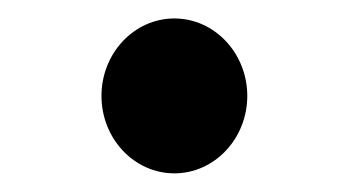

<svg xmlns="http://www.w3.org/2000/svg" viewBox="-20 -182 373 207"><path d="M89.4 -78.6C89.4 -32.7 124.5 4.9 168 4.9C211.4 4.9 246.6 -32.7 246.6 -78.6C246.6 -124.5 211.4 -162.1 168 -162.1C124.5 -162.1 89.4 -124.5 89.4 -78.6Z"/></svg>

Font: Amarante
Style: Regular
Weight: 400
Designer: Karolina Lach
Foundry: Sorkin Type Co.
Version: Version 1.001